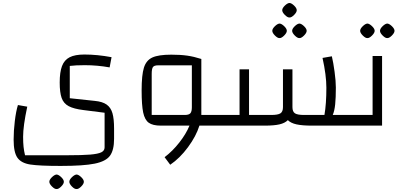

<svg xmlns="http://www.w3.org/2000/svg" viewBox="-20 -848 2705 1296"><path d="M101 -139 164 -128Q136 2 136 75Q136 115 139 143Q142 171 149 200H432Q535 200 588.5 195.5Q642 191 664 180Q686 169 686 147V-87L544 -105Q478 -113 443.5 -131.5Q409 -150 396 -187Q383 -224 383 -291Q383 -361 398.5 -402Q414 -443 450 -461.5Q486 -480 550 -480Q636 -480 733 -462L720 -393Q638 -408 552 -408Q490 -408 451 -403V-185L620 -167Q672 -162 700 -142Q728 -122 739 -84Q750 -46 750 20V89Q750 165 722.5 203Q695 241 619.5 256.5Q544 272 390 272Q246 272 184.5 262.5Q123 253 97.5 216.5Q72 180 72 95Q72 35 80 -31Q88 -97 101 -139ZM313 379Q313 365 330.5 348Q348 331 362 330Q376 331 393.5 348Q411 365 411 379Q411 393 393 411Q375 429 362 428Q349 429 331 411Q313 393 313 379ZM448 379Q448 365 465.5 348Q483 331 497 330Q511 331 528.5 348Q546 365 546 379Q546 393 528 411Q510 429 497 428Q483 429 465.5 411Q448 393 448 379Z M1475 0H1326Q1304 71 1249 145.5Q1194 220 1129 264L1091 213Q1145 172 1190.5 114Q1236 56 1259 0H1066Q1011 0 984 -19.5Q957 -39 946.5 -88.5Q936 -138 936 -238Q936 -342 951.5 -391.5Q967 -441 1008.5 -460Q1050 -479 1136 -479Q1198 -479 1243.5 -472.5Q1289 -466 1339 -450V-72H1475ZM1227 -72Q1255 -72 1265 -83.5Q1275 -95 1275 -124V-407H1047Q1021 -407 1012.5 -395.5Q1004 -384 1004 -349V-72Z M2373 -72V0H2086Q2020 0 1981.5 -8.5Q1943 -17 1923 -37Q1903 -17 1866.5 -8.5Q1830 0 1766 0H1435V-72H1597V-380H1661V-72H1811Q1856 -72 1873 -83Q1890 -94 1890 -125V-380H1954V-125Q1954 -94 1971 -83Q1988 -72 2033 -72H2170Q2183 -147 2183 -256Q2183 -340 2157 -457L2220 -468Q2230 -426 2238.5 -363Q2247 -300 2247 -257Q2247 -188 2242.5 -144Q2238 -100 2226 -72ZM1818 -640Q1818 -654 1835.5 -671Q1853 -688 1867 -689Q1881 -688 1898.5 -671Q1916 -654 1916 -640Q1916 -626 1898 -608Q1880 -590 1867 -591Q1854 -590 1836 -608Q1818 -626 1818 -640ZM1952 -640Q1952 -654 1969.5 -671Q1987 -688 2001 -689Q2015 -688 2032.5 -671Q2050 -654 2050 -640Q2050 -626 2032 -608Q2014 -590 2001 -591Q1988 -590 1970 -608Q1952 -626 1952 -640ZM1885 -779Q1885 -793 1902.5 -810Q1920 -827 1934 -828Q1948 -827 1965.5 -810Q1983 -793 1983 -779Q1983 -765 1965 -747Q1947 -729 1934 -730Q1921 -729 1903 -747Q1885 -765 1885 -779Z M2333 -72H2495V-470H2559V0H2333ZM2411 -640Q2411 -654 2428.5 -671Q2446 -688 2460 -689Q2474 -688 2491.5 -671Q2509 -654 2509 -640Q2509 -626 2491 -608Q2473 -590 2460 -591Q2447 -590 2429 -608Q2411 -626 2411 -640ZM2545 -640Q2545 -654 2562.5 -671Q2580 -688 2594 -689Q2608 -688 2625.5 -671Q2643 -654 2643 -640Q2643 -626 2625 -608Q2607 -590 2594 -591Q2581 -590 2563 -608Q2545 -626 2545 -640Z"/></svg>

Font: Changa Light
Style: Regular
Weight: 300
Designer: Eduardo Rodriguez Tunni
Foundry: Eduardo Rodriguez Tunni
Version: Version 2.002; ttfautohint (v1.5) -l 8 -r 50 -G 110 -x 14 -H